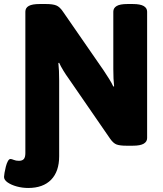

<svg xmlns="http://www.w3.org/2000/svg" viewBox="-69 -722 808 954"><path d="M71 212Q42 212 14.5 204.5Q-13 197 -31 184.5Q-49 172 -49 157Q-49 151 -46.5 136.5Q-44 122 -40 106Q-36 90 -30 79Q-24 68 -17 68Q-11 68 -0.5 72.5Q10 77 25 77Q42 77 49.5 68Q57 59 57 39V-664Q57 -683 74 -692.5Q91 -702 128 -702H160Q193 -702 210.5 -695Q228 -688 244 -664L446 -372Q460 -351 473.5 -329.5Q487 -308 494 -292L498 -293Q494 -328 494 -379V-664Q494 -682 510.5 -692Q527 -702 564 -702H591Q628 -702 645 -692Q662 -682 662 -664V-36Q662 -18 645 -8Q628 2 591 2H559Q527 2 510.5 -4Q494 -10 478 -33L274 -329Q258 -351 245 -372.5Q232 -394 225 -410L221 -409Q225 -374 225 -322V54Q225 130 185 171Q145 212 71 212Z"/></svg>

Font: Asap ExtraBold
Style: Regular
Weight: 800
Designer: Pablo Cosgaya
Foundry: Omnibus-Type
Version: Version 3.001; ttfautohint (v1.8.4.7-5d5b)